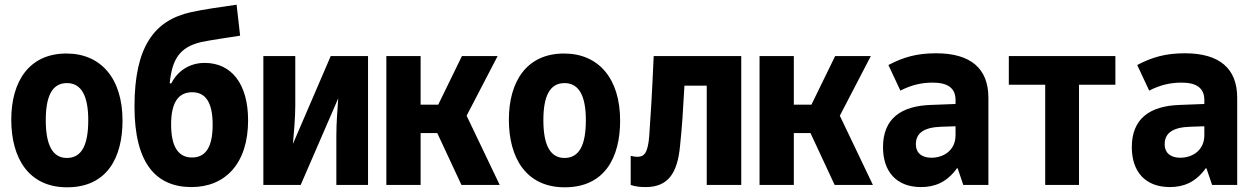

<svg xmlns="http://www.w3.org/2000/svg" viewBox="-20 -788 5340 818"><path d="M266 10C437 10 502 -118 502 -274C502 -455 409 -560 263 -560C104 -560 28 -441 28 -278C28 -117 100 10 266 10ZM265 -115C203 -115 175 -172 175 -276C175 -378 202 -434 265 -434C327 -434 356 -379 356 -276C356 -172 329 -115 265 -115Z M796 9C941 9 1037 -93 1037 -275C1037 -431 966 -520 852 -520C787 -520 736 -485 710 -433H703C713 -533 743 -587 838 -609C882 -618 940 -626 1003 -636L988 -768C918 -758 842 -747 793 -736C637 -701 553 -589 553 -334C553 -89 647 9 796 9ZM798 -117C741 -117 709 -161 709 -258C709 -353 741 -395 799 -395C855 -395 886 -353 886 -257C886 -161 856 -117 798 -117Z M1102 0H1261L1421 -369C1418 -328 1413 -263 1413 -212V0H1548V-549H1389L1228 -175C1232 -218 1238 -288 1238 -337V-549H1102Z M1626 0H1772V-221H1843L1946 0H2109L1968 -295L2100 -549H1948L1847 -342H1772V-549H1626Z M2386 10C2557 10 2622 -118 2622 -274C2622 -455 2529 -560 2383 -560C2224 -560 2148 -441 2148 -278C2148 -117 2220 10 2386 10ZM2385 -115C2323 -115 2295 -172 2295 -276C2295 -378 2322 -434 2385 -434C2447 -434 2476 -379 2476 -276C2476 -172 2449 -115 2385 -115Z M2731 9C2826 9 2866 -50 2877 -164C2886 -249 2890 -314 2896 -423H2991V0H3138V-549H2765C2757 -367 2752 -296 2746 -208C2740 -135 2724 -120 2696 -120C2685 -120 2677 -122 2667 -124V0C2687 7 2708 9 2731 9Z M3216 0H3362V-221H3433L3536 0H3699L3558 -295L3690 -549H3538L3437 -342H3362V-549H3216Z M3904 9C3961 9 4013 -10 4057 -71H4060L4084 0H4191V-371C4191 -497 4115 -561 3968 -561C3885 -561 3828 -544 3765 -511L3816 -402C3863 -426 3906 -436 3954 -436C4016 -436 4051 -414 4051 -362V-345L3947 -341C3818 -337 3742 -282 3742 -161C3742 -56 3800 9 3904 9ZM3948 -116C3910 -116 3882 -134 3882 -174C3882 -223 3920 -246 3991 -248L4051 -250V-212C4051 -148 4001 -116 3948 -116Z M4433 0H4577V-427H4732V-549H4278V-427H4433Z M4964 9C5021 9 5073 -10 5117 -71H5120L5144 0H5251V-371C5251 -497 5175 -561 5028 -561C4945 -561 4888 -544 4825 -511L4876 -402C4923 -426 4966 -436 5014 -436C5076 -436 5111 -414 5111 -362V-345L5007 -341C4878 -337 4802 -282 4802 -161C4802 -56 4860 9 4964 9ZM5008 -116C4970 -116 4942 -134 4942 -174C4942 -223 4980 -246 5051 -248L5111 -250V-212C5111 -148 5061 -116 5008 -116Z"/></svg>

Font: Noto Sans Mono Condensed ExtraBold
Style: Regular
Weight: 800
Width: 3
Designer: Monotype Design Team
Foundry: Monotype Imaging Inc.
Version: Version 2.014